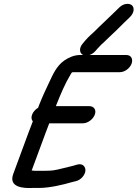

<svg xmlns="http://www.w3.org/2000/svg" viewBox="-20 -922 713 995"><path d="M474.6 -657.8 486.5 -671.5C492.9 -678.5 498.7 -684.6 504.5 -690.3C525.7 -708.8 542.8 -727.7 561 -743.9C582.7 -763 625.6 -808.1 639.9 -820.4C640.5 -820.9 641.5 -821.9 642.3 -822.6L652.6 -832.8C676.9 -856.3 677.1 -882.9 663.6 -894.7C650.8 -905.9 621 -906.1 597.2 -882.4L586.8 -872.1C578 -864 565.7 -852.1 548.8 -835.4C522 -808.5 499.5 -789.6 473.8 -763C457 -745.9 441.3 -735.3 421.5 -711.6L409.6 -697.4C388.1 -673.4 392.4 -648.2 407.3 -639C421.6 -630 452.4 -632.3 474.6 -657.8ZM149.5 52H182.8C236.8 52 306.7 35.4 352 22L371.8 17.2C401.6 10.4 420.4 -16.8 422.5 -35.9C424.7 -55 410.9 -78.3 378.5 -68.7L359 -62.9C347.3 -60 327.5 -55.1 302.6 -49.1C264.8 -39.5 249.6 -37 215.7 -37H180.7C163.7 -37 156.6 -36.3 144.2 -38.4L216.9 -235C222.6 -250.3 228.2 -265.1 235.2 -283H409.6C434.4 -283 462.1 -303.2 471.3 -328C480.9 -354 465.6 -372 442.6 -372H269.6L271.3 -376.6C294.3 -434.4 317.6 -489.8 345.2 -535.2C352.9 -547.7 351.5 -548 362.6 -548H601.6C625.9 -548 652.9 -567.7 661.9 -592C670.4 -615 660.6 -637 634.5 -637H395.5C365 -637 336.2 -624.3 313 -608.3C273.1 -580.8 253.5 -534.7 236.9 -499.6C217.1 -457.8 201.9 -426.2 182.5 -377.3L177.5 -363.6C165.3 -356.3 151.9 -343.3 146.3 -328C141.1 -313.9 142.6 -302.4 150.1 -293.2C142.4 -273.5 134.4 -252.5 127.5 -234L48.8 -21C22.6 49.8 101.8 54.5 149.5 52Z"/></svg>

Font: Just Breathe
Style: BdObl7
Weight: 400
Foundry: Cannot Into Space Fonts
Version: Version 0.72